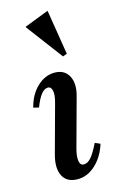

<svg xmlns="http://www.w3.org/2000/svg" viewBox="-122 -834 552 897"><g transform="rotate(-15 153.5 -385.0)"><path d="M138.7 12.7Q86.7 12.7 67.1 -24.8Q47.4 -62.3 63.9 -125.1L126.9 -356.1Q137.8 -393.5 133.6 -415.2Q129.5 -436.9 113 -436.9Q79.5 -436.9 49.9 -357.7L23.3 -363.8Q38.6 -423.9 76.7 -460.1Q114.7 -496.3 161.2 -496.3Q209.4 -496.3 229.5 -458.5Q249.6 -420.6 232.6 -361.1L168.9 -127.5Q158.9 -90.3 162.7 -68.5Q166.5 -46.7 183.6 -46.7Q202.4 -46.7 219.1 -65.9Q235.8 -85.1 258.4 -130.8L283.4 -119.8Q264.7 -60.2 225.3 -23.7Q185.9 12.7 138.7 12.7ZM219.8 -559.2 87.6 -735.3V-738.3L202.3 -782.8H205.3L240.1 -566.7Z"/></g></svg>

Font: Platypi Light
Style: Italic
Weight: 300
Italic angle: -13°
Designer: David Sargent
Foundry: Bolt Cutter Type
Version: Version 1.200